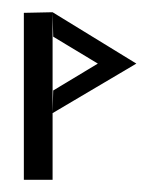

<svg xmlns="http://www.w3.org/2000/svg" viewBox="-20 -294 260 314"><path d="M66 -274 67 -234 140 -190 67 -146 66 -109 203 -190ZM66 -274 19 -273V0H66Z"/></svg>

Font: Hussar Tani
Style: Dwa
Weight: 700
Foundry: Cannot Into Space Fonts
Version: Version 0.92